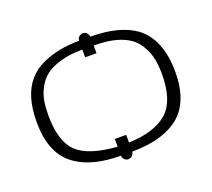

<svg xmlns="http://www.w3.org/2000/svg" viewBox="-132 -919 1261 1143"><g transform="rotate(-20 498.5 -347.5)"><path d="M58 -339Q58 -429 77 -490Q95 -552 134 -596.5Q173 -641 226.5 -665Q280 -689 337.5 -700Q395 -711 461 -711Q462 -720 464 -725.5Q466 -731 474 -737.5Q482 -744 497 -747Q506 -745 512 -742.5Q518 -740 524 -732Q530 -724 533 -711Q714 -711 816 -639Q936 -549 936 -341Q936 -136 811 -52Q708 17 533 17Q526 50 497 52Q483 52 472.5 42.5Q462 33 461 17Q287 17 185 -51Q58 -134 58 -339ZM137 -357Q137 -192 208.5 -122.5Q280 -53 461 -40V-89H533V-40Q696 -46 776.5 -116Q857 -186 857 -357Q857 -423 843.5 -472Q830 -521 796.5 -564.5Q763 -608 696.5 -631.5Q630 -655 533 -655V-606H461V-655Q380 -655 320.5 -637.5Q261 -620 226.5 -593Q192 -566 171 -525Q150 -484 143.5 -445Q137 -406 137 -357Z"/></g></svg>

Font: Coval
Style: ExtraLight
Weight: 250
Foundry: Context Ltd
Version: Version 001.000